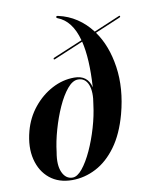

<svg xmlns="http://www.w3.org/2000/svg" viewBox="-84 -802 692 875"><g transform="rotate(-10 262.0 -364.5)"><path d="M450 -246.5Q426 -158.5 384.5 -101.8Q343 -45 290 -17.5Q237 10 179.5 10Q117.5 10 76.2 -23.5Q35 -57 20.8 -114.5Q6.5 -172 25.5 -244Q41.5 -304 78.8 -350Q116 -396 165.5 -422.2Q215 -448.5 268.5 -448.5Q331 -448.5 344.5 -390Q353 -522 333 -603.5L196.5 -546Q192 -544.5 191.5 -548Q190.5 -551.5 195 -553.5L331 -610.5Q306 -704 240.5 -728.5Q234.5 -731 236.5 -736Q238.5 -740 245.5 -738Q291.5 -728 330 -702.5Q368.5 -677 397.5 -638.5L518 -689.5Q522.5 -691.5 523.5 -687.5Q524 -684 519.5 -682L402 -632.5Q451.5 -563.5 466.2 -462.8Q481 -362 450 -246.5ZM183 -1Q205 -1 228.8 -30.2Q252.5 -59.5 274 -106.2Q295.5 -153 311.5 -207.5Q327.5 -262 333.5 -312Q344 -369.5 330.8 -403.2Q317.5 -437 284 -437Q259 -437 234.2 -407.2Q209.5 -377.5 188.2 -330.2Q167 -283 151.8 -229.5Q136.5 -176 131 -128Q120.5 -69.5 136 -35.2Q151.5 -1 183 -1Z"/></g></svg>

Font: Fraunces 144pt S000 SemiBold
Style: Italic
Weight: 600
Italic angle: -16°
Version: Version 1.000; ttfautohint (v1.8.3)